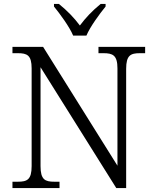

<svg xmlns="http://www.w3.org/2000/svg" viewBox="-20 -951 788 971"><path d="M350 -771H417C436 -816 483 -880 514 -918V-931H489C446 -896 414 -862 384 -822C354 -862 321 -896 278 -931H253V-918C284 -880 331 -816 350 -771ZM43 0H281V-32H255C208 -32 185 -42 185 -111V-611L568 0H618V-603C618 -672 641 -682 688 -682H714V-714H478V-682H503C550 -682 574 -672 574 -605V-113L198 -714H43V-682H70C117 -682 140 -672 140 -605V-111C140 -42 117 -32 70 -32H43Z"/></svg>

Font: Noto Serif Telugu Light
Style: Regular
Weight: 300
Designer: Jelle Bosma - Monotype Design Team
Foundry: Monotype Imaging Inc.
Version: Version 2.005